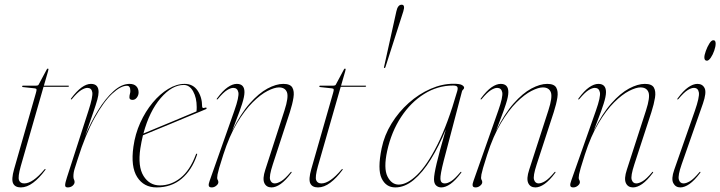

<svg xmlns="http://www.w3.org/2000/svg" viewBox="-20 -789 3062 816"><path d="M127.5 -413.5 77 -419Q74 -419.5 74 -422Q74 -425 78 -425H134Q141.5 -425 144 -429L178.5 -493.5Q180.5 -497.5 183 -497.5Q186 -497.5 186 -494.5Q186 -492 184 -485.5L166.5 -425H270Q273 -425 273 -423Q273 -420 266.5 -420H165L68 -82Q55.5 -37 60.8 -23.2Q66 -9.5 83 -9.5Q119 -9.5 168.5 -68.5Q171.5 -72 173 -70.5Q174.5 -69 172 -66Q147 -32 120.5 -12.2Q94 7.5 68.5 7.5Q44 7.5 35.8 -9.5Q27.5 -26.5 40 -70.5L132.5 -393.5Q136 -405 135.2 -409Q134.5 -413 127.5 -413.5Z M281.5 -366.5Q280 -368 282.5 -371Q328.5 -432.5 366.5 -432.5Q399 -432.5 399 -398Q399 -385.5 393.8 -366Q388.5 -346.5 376 -310.2Q363.5 -274 341.5 -211Q366 -270 397.2 -320.5Q428.5 -371 462.8 -401.8Q497 -432.5 530.5 -432.5Q549.5 -432.5 559.2 -422.5Q569 -412.5 569 -396Q569 -384 561.5 -374.2Q554 -364.5 543.5 -364.5Q530 -364.5 530 -375Q530 -383 532 -389.5Q534 -396 534 -402.5Q534 -424.5 519.5 -424.5Q493 -424.5 456.8 -390.8Q420.5 -357 382 -287.8Q343.5 -218.5 310 -112Q302.5 -88 297.2 -71.8Q292 -55.5 292 -39Q292 -30.5 294.5 -25.8Q297 -21 297 -15.5Q297 -7 288.8 0.2Q280.5 7.5 267.5 7.5Q256.5 7.5 256.8 -2.2Q257 -12 264.5 -35L356 -318.5Q375.5 -378.5 372.2 -397Q369 -415.5 351.5 -415.5Q340.5 -415.5 325 -406Q309.5 -396.5 286 -368.5Q283 -365 281.5 -366.5Z M817 -130Q795.5 -66 751.8 -29.2Q708 7.5 645.5 7.5Q591 7.5 563 -36.5Q535 -80.5 547 -165.5Q554.5 -219.5 576.2 -267.5Q598 -315.5 629 -352.8Q660 -390 695.2 -411.2Q730.5 -432.5 765 -432.5Q800.5 -432.5 819.8 -404Q839 -375.5 839 -337Q839 -326.5 852 -331.5Q856.5 -333 858 -330Q859 -327 855 -325Q852 -323.5 830 -314.5Q808 -305.5 775.2 -291.8Q742.5 -278 706.2 -263Q670 -248 638.2 -235Q606.5 -222 587.5 -214Q581 -187 576.5 -158.5Q565 -81.5 590 -41.2Q615 -1 659.5 -1Q707 -1 747 -32.8Q787 -64.5 812 -131Q813.5 -136 816 -136Q819.5 -136 817 -130ZM761 -428Q711 -428 663 -372.2Q615 -316.5 589.5 -221.5Q610 -230 643 -243.8Q676 -257.5 711.5 -272.2Q747 -287 775.5 -299Q804 -311 815 -315.5Q816 -321 816 -334Q816 -373.5 800.8 -400.8Q785.5 -428 761 -428ZM813 -310Q813 -310 813 -310.5Z M901.5 -366.5Q900 -368 902.5 -371Q926.5 -403.5 947.5 -418Q968.5 -432.5 986.5 -432.5Q1019 -432.5 1019 -397.5Q1019 -379 1008.8 -347.2Q998.5 -315.5 986 -283.8Q973.5 -252 967 -233.5Q1002.5 -305.5 1041.2 -349.2Q1080 -393 1117 -412.8Q1154 -432.5 1184 -432.5Q1213.5 -432.5 1222.5 -416.8Q1231.5 -401 1227.2 -374Q1223 -347 1212 -312.5L1139.5 -90.5Q1123 -40 1128.2 -24.8Q1133.5 -9.5 1147.5 -9.5Q1159 -9.5 1175 -19Q1191 -28.5 1214.5 -56.5Q1217 -60 1219 -58.5Q1220.5 -57 1218 -54Q1194 -22 1173 -7.2Q1152 7.5 1134 7.5Q1112 7.5 1103.5 -11Q1095 -29.5 1107.5 -67.5L1189 -319.5Q1207.5 -376.5 1199.5 -397Q1191.5 -417.5 1165.5 -417.5Q1146.5 -417.5 1117 -402.5Q1087.5 -387.5 1053.8 -354Q1020 -320.5 987.2 -265.8Q954.5 -211 929 -131.5Q917 -94.5 911.5 -75.2Q906 -56 904.5 -47.5Q903 -39 903 -33.5Q903 -27.5 905.5 -24Q908 -20.5 908 -14.5Q908 -7 899.2 0.2Q890.5 7.5 880 7.5Q868.5 7.5 867.2 0Q866 -7.5 871 -20.5L976 -318.5Q997 -378 993 -396.8Q989 -415.5 971.5 -415.5Q960.5 -415.5 945 -406Q929.5 -396.5 906 -368.5Q903 -365 901.5 -366.5Z M1390.5 -413.5 1340 -419Q1337 -419.5 1337 -422Q1337 -425 1341 -425H1397Q1404.5 -425 1407 -429L1441.5 -493.5Q1443.5 -497.5 1446 -497.5Q1449 -497.5 1449 -494.5Q1449 -492 1447 -485.5L1429.5 -425H1533Q1536 -425 1536 -423Q1536 -420 1529.5 -420H1428L1331 -82Q1318.5 -37 1323.8 -23.2Q1329 -9.5 1346 -9.5Q1382 -9.5 1431.5 -68.5Q1434.5 -72 1436 -70.5Q1437.5 -69 1435 -66Q1410 -32 1383.5 -12.2Q1357 7.5 1331.5 7.5Q1307 7.5 1298.8 -9.5Q1290.5 -26.5 1303 -70.5L1395.5 -393.5Q1399 -405 1398.2 -409Q1397.5 -413 1390.5 -413.5Z M1614 -500Q1610.5 -500 1612 -503.5L1664.5 -740.5Q1670.5 -769 1687 -769Q1703 -769 1694 -740.5L1618 -503.5Q1616.5 -500 1614 -500Z M1866 -106.5Q1850.5 -46 1851.8 -27.8Q1853 -9.5 1870.5 -9.5Q1882 -9.5 1897.2 -19Q1912.5 -28.5 1936 -56.5Q1938.5 -60 1940.5 -58.5Q1942 -57 1939.5 -54Q1915.5 -22 1894.5 -7.2Q1873.5 7.5 1855.5 7.5Q1842.5 7.5 1833.5 -0.8Q1824.5 -9 1824.5 -27.5Q1824.5 -47 1835.8 -94.8Q1847 -142.5 1875 -239.5Q1845.5 -167.5 1811 -111.8Q1776.5 -56 1738.2 -24.2Q1700 7.5 1660 7.5Q1620.5 7.5 1602 -30.8Q1583.5 -69 1602 -159Q1613.5 -214.5 1644 -264Q1674.5 -313.5 1717.2 -351.5Q1760 -389.5 1809.2 -411.2Q1858.5 -433 1907.5 -433Q1934.5 -433 1943.5 -427.5Q1952.5 -422 1952.5 -416.5Q1952.5 -412 1948.5 -408.5Q1944.5 -405 1943.5 -401ZM1625.5 -147.5Q1609.5 -73.5 1626.8 -39Q1644 -4.5 1674.5 -4.5Q1710 -4.5 1752.5 -45.5Q1795 -86.5 1839 -174Q1883 -261.5 1923 -401Q1927 -414 1923.5 -419.8Q1920 -425.5 1905.5 -425.5Q1840 -425.5 1782.8 -389.8Q1725.5 -354 1684.5 -291.5Q1643.5 -229 1625.5 -147.5Z M2023 -366.5Q2021.5 -368 2024 -371Q2048 -403.5 2069 -418Q2090 -432.5 2108 -432.5Q2140.5 -432.5 2140.5 -397.5Q2140.5 -379 2130.2 -347.2Q2120 -315.5 2107.5 -283.8Q2095 -252 2088.5 -233.5Q2124 -305.5 2162.8 -349.2Q2201.5 -393 2238.5 -412.8Q2275.5 -432.5 2305.5 -432.5Q2335 -432.5 2344 -416.8Q2353 -401 2348.8 -374Q2344.5 -347 2333.5 -312.5L2261 -90.5Q2244.5 -40 2249.8 -24.8Q2255 -9.5 2269 -9.5Q2280.5 -9.5 2296.5 -19Q2312.5 -28.5 2336 -56.5Q2338.5 -60 2340.5 -58.5Q2342 -57 2339.5 -54Q2315.5 -22 2294.5 -7.2Q2273.5 7.5 2255.5 7.5Q2233.5 7.5 2225 -11Q2216.5 -29.5 2229 -67.5L2310.5 -319.5Q2329 -376.5 2321 -397Q2313 -417.5 2287 -417.5Q2268 -417.5 2238.5 -402.5Q2209 -387.5 2175.2 -354Q2141.5 -320.5 2108.8 -265.8Q2076 -211 2050.5 -131.5Q2038.5 -94.5 2033 -75.2Q2027.5 -56 2026 -47.5Q2024.5 -39 2024.5 -33.5Q2024.5 -27.5 2027 -24Q2029.5 -20.5 2029.5 -14.5Q2029.5 -7 2020.8 0.2Q2012 7.5 2001.5 7.5Q1990 7.5 1988.8 0Q1987.5 -7.5 1992.5 -20.5L2097.5 -318.5Q2118.5 -378 2114.5 -396.8Q2110.5 -415.5 2093 -415.5Q2082 -415.5 2066.5 -406Q2051 -396.5 2027.5 -368.5Q2024.5 -365 2023 -366.5Z M2438 -366.5Q2436.5 -368 2439 -371Q2463 -403.5 2484 -418Q2505 -432.5 2523 -432.5Q2555.5 -432.5 2555.5 -397.5Q2555.5 -379 2545.2 -347.2Q2535 -315.5 2522.5 -283.8Q2510 -252 2503.5 -233.5Q2539 -305.5 2577.8 -349.2Q2616.5 -393 2653.5 -412.8Q2690.5 -432.5 2720.5 -432.5Q2750 -432.5 2759 -416.8Q2768 -401 2763.8 -374Q2759.5 -347 2748.5 -312.5L2676 -90.5Q2659.5 -40 2664.8 -24.8Q2670 -9.5 2684 -9.5Q2695.5 -9.5 2711.5 -19Q2727.5 -28.5 2751 -56.5Q2753.5 -60 2755.5 -58.5Q2757 -57 2754.5 -54Q2730.5 -22 2709.5 -7.2Q2688.5 7.5 2670.5 7.5Q2648.5 7.5 2640 -11Q2631.5 -29.5 2644 -67.5L2725.5 -319.5Q2744 -376.5 2736 -397Q2728 -417.5 2702 -417.5Q2683 -417.5 2653.5 -402.5Q2624 -387.5 2590.2 -354Q2556.5 -320.5 2523.8 -265.8Q2491 -211 2465.5 -131.5Q2453.5 -94.5 2448 -75.2Q2442.5 -56 2441 -47.5Q2439.5 -39 2439.5 -33.5Q2439.5 -27.5 2442 -24Q2444.5 -20.5 2444.5 -14.5Q2444.5 -7 2435.8 0.2Q2427 7.5 2416.5 7.5Q2405 7.5 2403.8 0Q2402.5 -7.5 2407.5 -20.5L2512.5 -318.5Q2533.5 -378 2529.5 -396.8Q2525.5 -415.5 2508 -415.5Q2497 -415.5 2481.5 -406Q2466 -396.5 2442.5 -368.5Q2439.5 -365 2438 -366.5Z M2984.5 -531Q2973.5 -531 2973.5 -545Q2973.5 -555 2979.8 -572.5Q2986 -590 2994.8 -604Q3003.5 -618 3011.5 -618Q3017.5 -618 3019.5 -613.8Q3021.5 -609.5 3021.5 -604Q3021.5 -591 3015.5 -573.8Q3009.5 -556.5 3000.8 -543.8Q2992 -531 2984.5 -531ZM2877 -90.5Q2860.5 -43 2865 -26.2Q2869.5 -9.5 2885 -9.5Q2896.5 -9.5 2912.5 -19Q2928.5 -28.5 2952 -56.5Q2954.5 -60 2956.5 -58.5Q2958 -57 2955.5 -54Q2931.5 -22 2910.5 -7.2Q2889.5 7.5 2871.5 7.5Q2851 7.5 2841.5 -10.8Q2832 -29 2845.5 -67.5L2933 -317.5Q2953.5 -376.5 2950.2 -396Q2947 -415.5 2929 -415.5Q2918 -415.5 2902.5 -406Q2887 -396.5 2863.5 -368.5Q2860.5 -365 2859 -366.5Q2857.5 -368 2860 -371Q2884 -403.5 2905 -418Q2926 -432.5 2944 -432.5Q2966 -432.5 2974.8 -414Q2983.5 -395.5 2967.5 -349Z"/></svg>

Font: Fraunces 144pt S000 Thin
Style: Italic
Weight: 100
Italic angle: -16°
Version: Version 1.000; ttfautohint (v1.8.3)